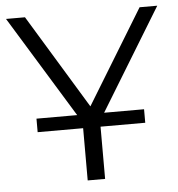

<svg xmlns="http://www.w3.org/2000/svg" viewBox="-49 -690 681 736"><g transform="rotate(-5 292.0 -322.0)"><path d="M326 -223V0H259V-223L1 -644H74L294 -282L515 -644H583ZM84 -253H498V-201H84Z"/></g></svg>

Font: Montserrat Ace
Style: Regular
Weight: 400
Designer: Julieta Ulanovsky
Foundry: Julieta Ulanovsky
Version: Version 1